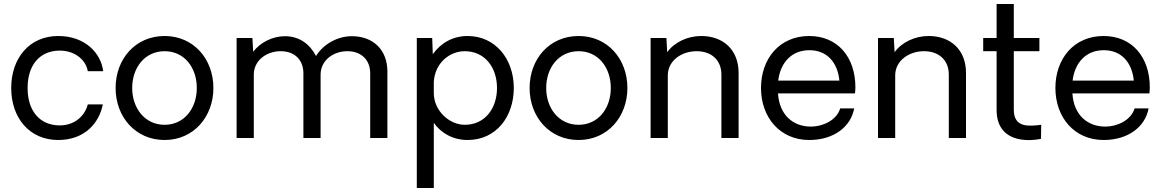

<svg xmlns="http://www.w3.org/2000/svg" viewBox="-20 -690 5807 960"><path d="M271 10C407 10 477 -79 494 -168H419C404 -110 353 -63 279 -63C179 -63 118 -135 118 -250C118 -365 179 -437 279 -437C353 -437 409 -392 419 -334H496C485 -424 406 -510 271 -510C126 -510 36 -398 36 -250C36 -102 126 10 271 10Z M803 10C948 10 1047 -106 1047 -250C1047 -395 948 -510 803 -510C657 -510 558 -395 558 -250C558 -106 657 10 803 10ZM803 -66C705 -66 641 -148 641 -250C641 -353 705 -434 803 -434C901 -434 964 -353 964 -250C964 -148 901 -66 803 -66Z M1739 -509C1665 -509 1595 -467 1560 -410C1530 -468 1478 -509 1405 -509C1342 -509 1280 -477 1246 -431L1242 -500H1163V0H1249V-317C1249 -388 1313 -434 1383 -434C1453 -434 1497 -391 1497 -323V0H1583V-317C1583 -388 1646 -434 1717 -434C1786 -434 1831 -391 1831 -323V0H1917V-332C1917 -441 1846 -509 1739 -509Z M2318 10C2462 10 2549 -108 2549 -250C2549 -395 2457 -510 2318 -510C2244 -510 2184 -475 2144 -419L2141 -500H2064V250H2149V-76C2185 -24 2246 10 2318 10ZM2304 -434C2403 -434 2465 -354 2465 -250C2465 -146 2403 -66 2304 -66C2226 -66 2149 -137 2149 -225V-280C2154 -373 2226 -434 2304 -434Z M2873 10C3018 10 3117 -106 3117 -250C3117 -395 3018 -510 2873 -510C2727 -510 2628 -395 2628 -250C2628 -106 2727 10 2873 10ZM2873 -66C2775 -66 2711 -148 2711 -250C2711 -353 2775 -434 2873 -434C2971 -434 3034 -353 3034 -250C3034 -148 2971 -66 2873 -66Z M3486 -510C3418 -510 3352 -479 3316 -429L3312 -500H3233V0H3319V-313C3319 -386 3387 -434 3463 -434C3538 -434 3587 -389 3587 -317V0H3673V-326C3673 -439 3598 -510 3486 -510Z M4257 -253C4257 -405 4168 -510 4026 -510C3878 -510 3785 -397 3785 -250C3785 -103 3880 10 4026 10C4149 10 4234 -56 4251 -148H4181C4163 -88 4093 -57 4035 -57C3947 -57 3877 -113 3870 -223H4255C4256 -234 4257 -244 4257 -253ZM4027 -439C4115 -439 4168 -378 4177 -287H3871C3882 -376 3937 -439 4027 -439Z M4623 -510C4555 -510 4489 -479 4453 -429L4449 -500H4370V0H4456V-313C4456 -386 4524 -434 4600 -434C4675 -434 4724 -389 4724 -317V0H4810V-326C4810 -439 4735 -510 4623 -510Z M5185 4 5186 -66C5127 -59 5049 -49 5049 -141V-434H5177V-500H5049V-670H4963V-500H4896V-434H4963V-141C4963 18 5110 20 5185 4Z M5729 -253C5729 -405 5640 -510 5498 -510C5350 -510 5257 -397 5257 -250C5257 -103 5352 10 5498 10C5621 10 5706 -56 5723 -148H5653C5635 -88 5565 -57 5507 -57C5419 -57 5349 -113 5342 -223H5727C5728 -234 5729 -244 5729 -253ZM5499 -439C5587 -439 5640 -378 5649 -287H5343C5354 -376 5409 -439 5499 -439Z"/></svg>

Font: Oakes
Style: Regular
Weight: 400
Designer: Samuel Oakes
Foundry: Samuel Oakes
Version: Version 1.003;PS 001.003;hotconv 1.0.88;makeotf.lib2.5.64775